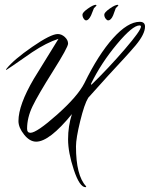

<svg xmlns="http://www.w3.org/2000/svg" viewBox="-20 -552 625 801"><path d="M585 -441Q585 -410 546 -363Q523 -336 500 -311Q439 -246 348 -144Q332 -118 314.5 -46.5Q297 25 297 59Q297 180 339 225Q340 225 339.5 226.5Q339 228 337 229Q312 229 288 156.5Q264 84 264 29Q264 -26 280 -76Q186 39 131 39Q104 39 80.5 9.5Q57 -20 57 -47Q57 -114 121 -223L224 -390Q174 -374 114 -334Q8 -260 6 -260L5 -261L7 -265Q37 -303 114.5 -356.5Q192 -410 221 -410Q237 -410 250.5 -397.5Q264 -385 264 -370Q264 -355 201 -255Q138 -155 115.5 -108Q93 -61 93 -15Q93 2 107 2Q133 2 218.5 -74Q304 -150 332 -205Q390 -324 451.5 -392.5Q513 -461 563 -461Q585 -461 585 -441ZM568 -441Q568 -446 562 -446Q533 -446 467.5 -367.5Q402 -289 360 -203V-201Q360 -200 361 -198Q434 -269 501 -347Q568 -425 568 -441ZM431 -467Q426 -467 420.5 -474.5Q415 -482 415 -491Q415 -500 437.5 -516Q460 -532 472 -532L474 -530V-532V-530Q470 -524 463 -518L452 -488Q443 -467 431 -467ZM339 -467Q334 -467 329 -474.5Q324 -482 324 -491Q324 -500 346.5 -516Q369 -532 380 -532L383 -530V-532V-530Q379 -524 372 -518L360 -488Q350 -467 339 -467Z"/></svg>

Font: Qwigley
Style: Regular
Weight: 400
Designer: Robert E. Leuschke
Foundry: Robert E. Leuschke
Version: Version 1.003